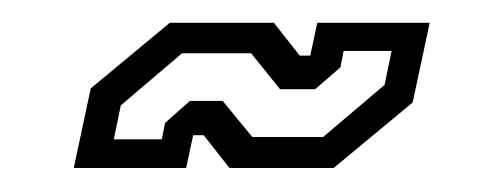

<svg xmlns="http://www.w3.org/2000/svg" viewBox="-20 -398 430 164"><path d="M43 -254.5 57.5 -322.5 125 -378.5H214L236 -350.5H245L251 -378.5H347L332.5 -310.5L265 -254.5H176L154 -282.5H145L139 -254.5ZM77.2 -279H118.2L121 -293L142.2 -311.8H170.2L195.5 -281H256L308.5 -325.5L314.5 -354.5H273.5L270.8 -340.5L249.2 -321.8H219.2L194.5 -352.5H135.5L83.2 -308Z"/></svg>

Font: Tourney Thin
Style: Italic
Weight: 100
Italic angle: -12°
Designer: Tyler Finck
Foundry: Etcetera Type Co
Version: Version 1.015